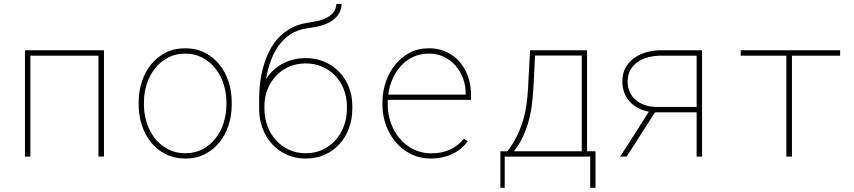

<svg xmlns="http://www.w3.org/2000/svg" viewBox="-20 -778 4241 954"><path d="M496.6 0H469.2V-501.5H130.9V0H104V-528.3H496.6Z M668.9 -274.4Q669.4 -325.2 685.1 -372.8Q700.7 -420.4 730 -457Q759.3 -493.7 802 -515.9Q844.7 -538.1 899.9 -538.1Q955.1 -538.1 997.8 -516.1Q1040.5 -494.1 1070.1 -457.5Q1099.6 -420.9 1115.2 -373.3Q1130.9 -325.7 1131.3 -274.4V-253.9Q1130.9 -203.1 1115.5 -155.5Q1100.1 -107.9 1070.8 -71.3Q1041.5 -34.7 998.8 -12.5Q956.1 9.8 900.9 9.8Q845.7 9.8 802.7 -12.2Q759.8 -34.2 730.2 -70.8Q700.7 -107.4 685.1 -155Q669.4 -202.6 668.9 -253.9ZM695.3 -253.9Q695.8 -209 709.7 -166.3Q723.6 -123.5 749.8 -90.3Q775.9 -57.1 814 -36.9Q852.1 -16.6 900.9 -16.6Q949.7 -16.6 987.3 -36.9Q1024.9 -57.1 1051 -90.6Q1077.1 -124 1090.8 -166.5Q1104.5 -209 1105 -253.9V-274.4Q1104.5 -318.8 1090.6 -361.6Q1076.7 -404.3 1050.5 -437.5Q1024.4 -470.7 986.3 -491.2Q948.2 -511.7 899.9 -511.7Q851.6 -511.7 813.7 -491.2Q775.9 -470.7 749.8 -437.5Q723.6 -404.3 709.7 -361.6Q695.8 -318.8 695.3 -274.4Z M1498.5 -489.3Q1549.3 -489.3 1591.6 -471.2Q1633.8 -453.1 1664.6 -421.6Q1695.3 -390.1 1712.6 -347.4Q1730 -304.7 1730.5 -254.9V-234.4Q1730 -184.1 1713.4 -139.6Q1696.8 -95.2 1666.7 -62Q1636.7 -28.8 1594.2 -9.5Q1551.8 9.8 1499.5 9.8Q1447.3 9.8 1404.8 -9.5Q1362.3 -28.8 1332 -62Q1301.8 -95.2 1284.9 -139.6Q1268.1 -184.1 1267.6 -234.4V-254.9V-259.3V-289.1Q1267.6 -328.6 1272.9 -369.9Q1278.3 -411.1 1289.6 -450.4Q1300.8 -489.7 1318.8 -525.4Q1336.9 -561 1363 -589.4Q1389.2 -617.7 1424.1 -637.2Q1459 -656.7 1503.9 -664.1Q1525.4 -667.5 1550.8 -672.4Q1576.2 -677.2 1598.1 -687.3Q1620.1 -697.3 1635 -714.1Q1649.9 -731 1651.4 -758.3H1677.7Q1675.8 -725.1 1659.4 -703.4Q1643.1 -681.6 1618.7 -668.2Q1594.2 -654.8 1565.2 -647.9Q1536.1 -641.1 1508.3 -637.7Q1459.5 -631.3 1423.8 -607.7Q1388.2 -584 1363.5 -549.3Q1338.9 -514.6 1324 -471.9Q1309.1 -429.2 1301.8 -384.8Q1317.4 -409.7 1338.6 -429.2Q1359.9 -448.7 1385.3 -462.2Q1410.6 -475.6 1439.5 -482.4Q1468.3 -489.3 1498.5 -489.3ZM1498.5 -462.9Q1454.1 -462.9 1417 -446.8Q1379.9 -430.7 1352.8 -402.3Q1325.7 -374 1310.1 -336.2Q1294.4 -298.3 1293.9 -254.9V-234.4Q1294.4 -190.4 1309.3 -150.9Q1324.2 -111.3 1351.1 -81.5Q1377.9 -51.8 1415.5 -34.2Q1453.1 -16.6 1499.5 -16.6Q1545.4 -16.6 1582.8 -34.2Q1620.1 -51.8 1647 -81.5Q1673.8 -111.3 1688.5 -150.9Q1703.1 -190.4 1703.6 -234.4V-254.9Q1702.6 -298.3 1687.3 -336.4Q1671.9 -374.5 1644.8 -402.6Q1617.7 -430.7 1580.3 -446.8Q1543 -462.9 1498.5 -462.9Z M2121.6 9.8Q2067.4 9.8 2023.2 -12Q1979 -33.7 1947.5 -70.3Q1916 -106.9 1898.4 -154.3Q1880.9 -201.7 1880.4 -252.9V-274.4Q1880.9 -323.7 1897 -371.1Q1913.1 -418.5 1942.9 -455.6Q1972.7 -492.7 2015.1 -515.4Q2057.6 -538.1 2111.3 -538.1Q2159.2 -538.1 2197.8 -520Q2236.3 -502 2263.4 -470.9Q2290.5 -439.9 2305.2 -398.9Q2319.8 -357.9 2320.3 -312.5V-281.7H1906.7V-274.4V-252.9Q1907.2 -207.5 1922.9 -164.8Q1938.5 -122.1 1966.6 -89.1Q1994.6 -56.2 2033.9 -36.4Q2073.2 -16.6 2121.6 -16.1Q2170.9 -15.6 2212.2 -33.2Q2253.4 -50.8 2285.2 -88.9L2304.2 -75.7Q2270.5 -31.7 2223.4 -11Q2176.3 9.8 2121.6 9.8ZM2111.3 -511.7Q2067.4 -511.7 2032.2 -494.9Q1997.1 -478 1971.4 -449.7Q1945.8 -421.4 1929.9 -384.5Q1914.1 -347.7 1909.2 -308.1H2293.9V-314.5Q2293.9 -353.5 2280.5 -389.2Q2267.1 -424.8 2243.2 -452.1Q2219.2 -479.5 2185.5 -495.6Q2151.9 -511.7 2111.3 -511.7Z M2501.5 -26.4Q2528.8 -62.5 2547.4 -99.9Q2565.9 -137.2 2577.9 -176.5Q2589.8 -215.8 2595.9 -257.6Q2602.1 -299.3 2604 -344.7L2613.8 -528.3H2897V-26.4H2939V155.3H2912.6V0H2487.8V155.3H2466.3V-26.4ZM2630.4 -344.7Q2628.4 -302.2 2623 -259.5Q2617.7 -216.8 2606.7 -176.3Q2595.7 -135.7 2577.9 -97.7Q2560.1 -59.6 2533.2 -26.4H2870.6V-502H2638.7Z M3468.3 -528.3V0H3441.4V-219.7H3239.3H3234.4L3093.8 0H3061.5L3204.1 -223.1Q3175.8 -228 3151.6 -240.5Q3127.4 -252.9 3109.9 -272Q3092.3 -291 3082.3 -316.7Q3072.3 -342.3 3072.3 -374Q3072.3 -413.6 3088.6 -442.4Q3105 -471.2 3131.6 -490.2Q3158.2 -509.3 3192.1 -518.6Q3226.1 -527.8 3261.2 -528.3ZM3098.6 -373Q3098.6 -342.3 3109.9 -319.1Q3121.1 -295.9 3140.4 -280Q3159.7 -264.2 3185.1 -255.6Q3210.4 -247.1 3239.3 -246.6H3441.4V-501.5H3261.2Q3231 -501 3201.9 -493.7Q3172.9 -486.3 3149.9 -470.9Q3127 -455.6 3112.8 -431.4Q3098.6 -407.2 3098.6 -373Z M4154.3 -501.5H3915V0H3887.2V-501.5H3660.2V-528.3H4154.3Z"/></svg>

Font: Roboto Mono Thin
Style: Regular
Weight: 250
Designer: Google
Version: Version 2.000985; 2015; ttfautohint (v1.3)